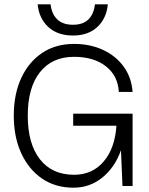

<svg xmlns="http://www.w3.org/2000/svg" viewBox="-20 -864 690 892"><path d="M481 -844Q475 -779 432.5 -739Q390 -699 319 -699Q247 -699 204 -739Q161 -779 155 -844H215Q220 -799 246 -774Q272 -749 319 -749Q366 -749 391 -774Q416 -799 421 -844ZM44 -327Q44 -427 79 -502Q114 -577 176.5 -618.5Q239 -660 324 -660Q399 -660 459 -632Q519 -604 555 -554Q591 -504 596 -437H532Q528 -512 472 -556Q416 -600 324 -600Q222 -600 165.5 -528.5Q109 -457 109 -327Q109 -196 165.5 -124Q222 -52 324 -52Q409 -52 461.5 -113.5Q514 -175 521 -280H320V-336H596V0H549L542 -166Q514 -87 456 -39.5Q398 8 321 8Q238 8 176 -34Q114 -76 79 -151.5Q44 -227 44 -327Z"/></svg>

Font: Overused Grotesk Book
Style: Regular
Weight: 350
Version: Version 0.003